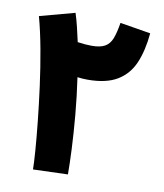

<svg xmlns="http://www.w3.org/2000/svg" viewBox="-79 -752 701 822"><g transform="rotate(10 271.5 -341.0)"><path d="M271 0 120 5Q120 -20 116 -74.5Q112 -129 104.5 -201Q97 -273 86.5 -352Q76 -431 62 -507.5Q48 -584 31 -646L183 -687Q192 -659 199.5 -628Q207 -597 214 -565Q248 -560 276 -560Q312 -560 332.5 -571.5Q353 -583 363 -608.5Q373 -634 380 -678L513 -656Q506 -580 483 -526Q460 -472 412 -443Q364 -414 283 -414Q261 -414 239 -417Q251 -335 258 -255.5Q265 -176 268 -109.5Q271 -43 271 0Z"/></g></svg>

Font: Noto Sans Arabic SemCond ExtBd
Style: Regular
Weight: 800
Width: 4
Designer: Monotype Design Team, Nadine Chahine, Nizar Qandah and Khaled Hosny
Foundry: Monotype Imaging Inc.
Version: Version 2.012; ttfautohint (v1.8.4.7-5d5b)